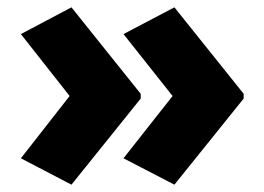

<svg xmlns="http://www.w3.org/2000/svg" viewBox="-20 -543 721 524"><path d="M645 -274 456 -39 317 -111 451 -281 317 -450 456 -523 645 -287ZM364 -274 175 -39 37 -111 170 -281 37 -450 175 -523 364 -287Z"/></svg>

Font: Noto Sans Devanagari Black
Style: Regular
Weight: 900
Version: Version 2.003